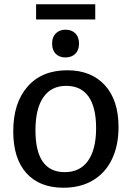

<svg xmlns="http://www.w3.org/2000/svg" viewBox="-20 -869 616 899"><path d="M535 -274Q535 -187 504 -123Q473 -59 415 -24.5Q357 10 277 10Q165 10 103.5 -58.5Q42 -127 42 -254Q42 -387 109 -463.5Q176 -540 295 -540Q407 -540 471 -470Q535 -400 535 -274ZM146 -259Q146 -63 283 -63Q355 -63 392.5 -116.5Q430 -170 430 -269Q430 -367 394.5 -417Q359 -467 290 -467Q220 -467 183 -413.5Q146 -360 146 -259ZM149 -849H426V-778H149ZM224 -665Q224 -696 241.5 -713Q259 -730 287 -730Q315 -730 332.5 -713Q350 -696 350 -665Q350 -634 332.5 -617Q315 -600 286 -600Q258 -600 241 -617Q224 -634 224 -665Z"/></svg>

Font: Bitter Pro Medium
Style: Regular
Weight: 500
Designer: Sol Matas, and Bitter project Authors
Foundry: Sol Matas
Version: Version 1.010